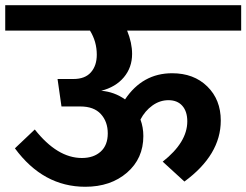

<svg xmlns="http://www.w3.org/2000/svg" viewBox="-40 -712 942 734"><path d="M446 -595Q465 -548 465 -506Q465 -454 433.5 -416.5Q402 -379 347 -365Q397 -361 438 -332Q505 -432 618 -432Q701 -432 752.5 -381.5Q804 -331 804 -251Q804 -120 665 -18L582 -94Q676 -168 676 -248Q676 -286 657 -307.5Q638 -329 604 -329Q571 -329 542.5 -308.5Q514 -288 497 -255Q508 -225 508 -192Q508 -106 445.5 -52Q383 2 286 2Q125 2 17 -145L93 -217Q179 -108 273 -108Q318 -108 345 -132.5Q372 -157 372 -202Q372 -247 345.5 -276Q319 -305 267 -305H195L180 -410H241Q285 -410 307.5 -435.5Q330 -461 330 -503Q330 -553 304 -595H-20V-692H882V-595Z"/></svg>

Font: FiraGO SemiBold
Style: Regular
Weight: 600
Designer: bBox Type
Foundry: bBox Type GmbH
Version: Version 1.001;PS 001.001;hotconv 1.0.88;makeotf.lib2.5.64775